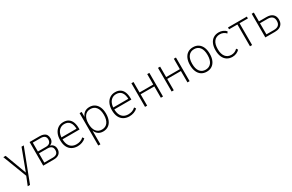

<svg xmlns="http://www.w3.org/2000/svg" viewBox="177 -1870 5217 3425"><g transform="rotate(-30 2785.5 -157.5)"><path d="M150 180 227 -13V22L32 -487H80L249 -32H237L407 -487H453L197 180Z M573 0V-487H781Q830 -487 863.5 -472.5Q897 -458 913.5 -430Q930 -402 930 -360Q930 -316 907 -286.5Q884 -257 843 -246L844 -252Q876 -247 898 -231Q920 -215 932 -190.5Q944 -166 944 -132Q944 -70 904 -35Q864 0 791 0ZM617 -38H791Q845 -38 872.5 -61.5Q900 -85 900 -133Q900 -181 872.5 -204.5Q845 -228 793 -228H617ZM617 -266H783Q832 -266 859 -290.5Q886 -315 886 -360Q886 -405 859.5 -427Q833 -449 782 -449H617Z M1282 8Q1216 8 1166 -20Q1116 -48 1088.5 -103.5Q1061 -159 1061 -243Q1061 -319 1086.5 -375.5Q1112 -432 1159 -463.5Q1206 -495 1270 -495Q1332 -495 1374 -467Q1416 -439 1436.5 -386Q1457 -333 1457 -258V-235H1090V-274H1435L1417 -258Q1417 -356 1379.5 -406Q1342 -456 1269 -456Q1220 -456 1183 -431Q1146 -406 1126 -360Q1106 -314 1106 -248V-242Q1106 -172 1127.5 -125.5Q1149 -79 1188.5 -56Q1228 -33 1281 -33Q1320 -33 1357.5 -45Q1395 -57 1429 -89L1451 -55Q1419 -24 1374 -8Q1329 8 1282 8Z M1603 180V-487H1646V-369H1641Q1659 -430 1702 -462.5Q1745 -495 1807 -495Q1869 -495 1914 -464.5Q1959 -434 1983.5 -378Q2008 -322 2008 -244Q2008 -166 1984 -109.5Q1960 -53 1914.5 -22.5Q1869 8 1807 8Q1745 8 1702.5 -24.5Q1660 -57 1642 -118H1647V180ZM1805 -33Q1880 -33 1922 -88Q1964 -143 1964 -244Q1964 -344 1922.5 -399.5Q1881 -455 1805 -455Q1729 -455 1687.5 -399.5Q1646 -344 1646 -244Q1646 -143 1687.5 -88Q1729 -33 1805 -33Z M2349 8Q2283 8 2233 -20Q2183 -48 2155.5 -103.5Q2128 -159 2128 -243Q2128 -319 2153.5 -375.5Q2179 -432 2226 -463.5Q2273 -495 2337 -495Q2399 -495 2441 -467Q2483 -439 2503.5 -386Q2524 -333 2524 -258V-235H2157V-274H2502L2484 -258Q2484 -356 2446.5 -406Q2409 -456 2336 -456Q2287 -456 2250 -431Q2213 -406 2193 -360Q2173 -314 2173 -248V-242Q2173 -172 2194.5 -125.5Q2216 -79 2255.5 -56Q2295 -33 2348 -33Q2387 -33 2424.5 -45Q2462 -57 2496 -89L2518 -55Q2486 -24 2441 -8Q2396 8 2349 8Z M2670 0V-487H2714V-272H2996V-487H3040V0H2996V-234H2714V0Z M3218 0V-487H3262V-272H3544V-487H3588V0H3544V-234H3262V0Z M3941 8Q3878 8 3832.5 -21.5Q3787 -51 3762 -107.5Q3737 -164 3737 -244Q3737 -324 3762 -380Q3787 -436 3832.5 -465.5Q3878 -495 3941 -495Q4003 -495 4048.5 -465.5Q4094 -436 4119 -380Q4144 -324 4144 -244Q4144 -164 4119 -107.5Q4094 -51 4048.5 -21.5Q4003 8 3941 8ZM3940 -33Q4015 -33 4057 -86.5Q4099 -140 4099 -244Q4099 -348 4057 -401.5Q4015 -455 3941 -455Q3867 -455 3824.5 -401.5Q3782 -348 3782 -244Q3782 -140 3824.5 -86.5Q3867 -33 3940 -33Z M4471 8Q4406 8 4359.5 -22Q4313 -52 4288 -108.5Q4263 -165 4263 -245Q4263 -323 4288 -379.5Q4313 -436 4359.5 -465.5Q4406 -495 4471 -495Q4515 -495 4553.5 -478.5Q4592 -462 4619 -432L4598 -399Q4572 -427 4539.5 -441Q4507 -455 4472 -455Q4393 -455 4350.5 -400.5Q4308 -346 4308 -243Q4308 -142 4351 -87.5Q4394 -33 4471 -33Q4507 -33 4538.5 -46.5Q4570 -60 4596 -87L4618 -54Q4591 -25 4552.5 -8.5Q4514 8 4471 8Z M4832 0V-449H4660V-487H5048V-449H4876V0Z M5148 0V-487H5192V-305H5348Q5431 -305 5475 -265Q5519 -225 5519 -153Q5519 -106 5499 -71.5Q5479 -37 5441 -18.5Q5403 0 5347 0ZM5192 -38H5348Q5409 -38 5441.5 -66.5Q5474 -95 5474 -153Q5474 -211 5442 -239Q5410 -267 5349 -267H5192Z"/></g></svg>

Font: Nunito Sans 10pt SemiCondensed ExtraLight
Style: Regular
Weight: 250
Width: 4
Designer: Vernon Adams
Foundry: Vernon Adams
Version: Version 3.101;gftools[0.9.27]